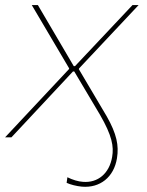

<svg xmlns="http://www.w3.org/2000/svg" viewBox="-26 -540 580 755"><path d="M394 -82 284 -268 285 -271 519 -520H495L269 -280H264L123 -520H99L246 -271L245 -268L-6 0H19L261 -259H266L367 -89C415 -6 422 36 415 77C404 142 359 180 300 175C282 174 259 167 239 157L236 179C251 186 275 192 296 194C367 200 422 157 434 82C442 32 433 -13 394 -82Z"/></svg>

Font: Fixel Display 20240404 Thin
Style: Italic
Weight: 100
Italic angle: -10°
Designer: AlfaBravo + MacPaw
Foundry: Kyrylo Tkachov, Marchela Mozhyna, Serhii Makarenko, Maria Weinstein, Zakhar Kryvoshyya
Version: Version 1.211;Glyphs 3.2 (3225)